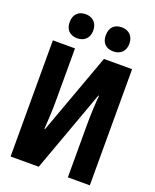

<svg xmlns="http://www.w3.org/2000/svg" viewBox="-166 -1015 895 1109"><g transform="rotate(20 281.5 -460.5)"><path d="M387 -773C429 -773 460 -799 460 -846C460 -895 429 -921 387 -921C344 -921 315 -896 315 -846C315 -798 344 -773 387 -773ZM165 -773C207 -773 238 -799 238 -846C238 -895 207 -921 165 -921C123 -921 93 -896 93 -846C93 -798 123 -773 165 -773ZM38 0H211L394 -504H398C393 -450 390 -380 390 -323V0H525V-714H352L171 -217H167C171 -271 174 -343 174 -393V-714H38Z"/></g></svg>

Font: Noto Sans Mono SemiCondensed ExtraBold
Style: Regular
Weight: 800
Width: 4
Designer: Monotype Design Team
Foundry: Monotype Imaging Inc.
Version: Version 2.014